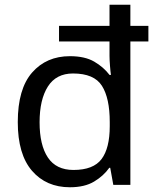

<svg xmlns="http://www.w3.org/2000/svg" viewBox="-20 -780 657 810"><path d="M275 10Q175 10 115 -59.5Q55 -129 55 -265Q55 -405 115.5 -474Q176 -543 275 -543Q338 -543 377.5 -520Q417 -497 442 -464H448Q446 -477 444 -502.5Q442 -528 442 -544V-605H229V-671H442V-760H530V-671H606V-605H530V0H458L445 -72H441Q417 -38 377 -14Q337 10 275 10ZM290 -63Q374 -63 408.5 -109Q443 -155 443 -248V-265Q443 -366 410 -418Q377 -470 288 -470Q217 -470 182 -415Q147 -360 147 -264Q147 -168 182 -115.5Q217 -63 290 -63Z"/></svg>

Font: Noto Sans Palmyrene
Style: Regular
Weight: 400
Designer: Monotype Design Team
Foundry: Monotype Imaging Inc.
Version: Version 2.001; ttfautohint (v1.8.4.7-5d5b)